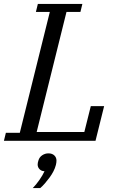

<svg xmlns="http://www.w3.org/2000/svg" viewBox="-41 -718 608 979"><path d="M-11 -41H60L213 -657H142L152 -698H379L369 -657H298L146 -45H389L422 -177H490L446 0H-21ZM126 241Q143 224 160 199.5Q177 175 186 155Q171 155 161 145Q151 135 151 121Q151 112 155 100Q160 83 174.5 73.5Q189 64 206 64Q225 64 236 74.5Q247 85 247 101Q247 111 244 123Q240 139 231.5 155.5Q223 172 211.5 187.5Q200 203 188 217Q176 231 164 241H126Z"/></svg>

Font: IBM Plex Serif
Style: Italic
Weight: 400
Italic angle: -14°
Designer: Mike Abbink, Paul van der Laan, Pieter van Rosmalen
Foundry: Bold Monday
Version: Version 3.001